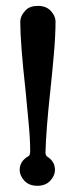

<svg xmlns="http://www.w3.org/2000/svg" viewBox="-20 -610 261 643"><path d="M105 12.2Q77.1 12.2 61.5 -4.9Q45.9 -22 45.9 -41Q45.9 -70.8 76.7 -87.9Q80.6 -91.3 81.1 -102.1Q81.1 -143.1 76.2 -194.6Q71.3 -246.1 65.9 -303.7Q47.9 -465.3 47.9 -536.6Q47.9 -557.1 65.9 -575.7Q80.1 -590.3 106.9 -590.3Q133.8 -590.3 149.2 -574.5Q164.6 -558.6 166 -540Q166 -492.7 160.4 -428.2Q154.8 -363.8 147.9 -300.3Q134.3 -174.8 132.3 -98.6Q132.8 -89.4 138.2 -85.4Q164.1 -69.3 164.1 -41Q164.1 -22 148.4 -4.9Q132.8 12.2 105 12.2Z"/></svg>

Font: Quaaykop
Style: Bold
Weight: 700
Designer: Tup Wanders
Foundry: Free font, DO NOT SELL
Version: Version 1.00;July 31, 2023;FontCreator 11.5.0.2430 64-bit